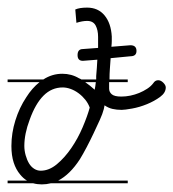

<svg xmlns="http://www.w3.org/2000/svg" viewBox="-20 -496 456 505"><path d="M316 -280H267Q267 -265 267 -263Q267 -254 274 -248Q281 -242 299 -242Q311 -242 323 -244.5Q335 -247 346 -251.5Q357 -256 367 -262.5Q377 -269 383 -277Q388 -285 396 -285Q403 -285 409.5 -278.5Q416 -272 416 -266Q416 -252 401 -241Q386 -230 366.5 -222Q347 -214 327.5 -210.5Q308 -207 300 -207Q287 -207 276 -209.5Q265 -212 255 -219L253 -209Q250 -197 242.5 -180.5Q235 -164 226 -145Q217 -126 207.5 -108Q198 -90 190 -77Q164 -37 133 -21H316V-14H114Q102 -11 90 -11Q78 -11 67 -14H0V-21H51Q41 -27 33 -37Q22 -50 16 -68.5Q10 -87 10 -112Q10 -146 20.5 -179.5Q31 -213 49 -240Q64 -264 84 -280H0V-287H94Q117 -302 144 -302Q168 -302 188 -290Q191 -289 194 -287H233Q233 -291 233 -296Q235 -318 236 -339L198 -336Q184 -336 184 -351Q184 -367 198 -367L238 -370V-399Q238 -417 231.5 -429Q225 -441 209 -441Q197 -441 181 -436L178 -471Q189 -476 209 -476Q238 -476 255 -455.5Q272 -435 274 -400V-388Q274 -382 273 -373L323 -377Q339 -377 339 -362Q339 -348 323 -348L271 -343Q270 -330 269 -315Q268 -302 268 -287H316ZM216 -213Q212 -224 204.5 -233.5Q197 -243 187 -250.5Q177 -258 166 -262Q155 -266 145 -266Q116 -266 94.5 -244.5Q73 -223 58 -181Q44 -144 44 -112Q44 -100 47.5 -87.5Q51 -75 56.5 -66Q62 -57 70 -52Q78 -47 87 -47Q109 -47 129.5 -64Q150 -81 167.5 -106.5Q185 -132 197.5 -161.5Q210 -191 216 -213ZM229 -260Q231 -269 232 -280H204Q217 -271 229 -260Z"/></svg>

Font: Gruenewald VA 3. Klasse
Style: Regular
Weight: 400
Designer: Peter Wiegel
Foundry: Peter Wiegel, nach dem Schriftentwurf von Dr. H. Gr¸newald
Version: Version 0.007